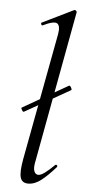

<svg xmlns="http://www.w3.org/2000/svg" viewBox="-53 -757 355 797"><g transform="rotate(5 124.5 -358.5)"><path d="M52.2 -286.6Q48.2 -284.8 43.3 -293.6Q38.4 -302.4 42.4 -303.4L229.4 -410.6Q233.4 -412.6 238.3 -403.8Q243.2 -395 240 -393ZM95.8 9Q69.8 9 63.2 -13.2Q56.6 -35.4 66.2 -89L165.4 -619.4Q171.8 -654.6 158.1 -663.8Q144.4 -673 98.6 -650.6Q94.6 -648.8 92.2 -654.8Q89.8 -660.8 93.8 -661.8L223.2 -725Q227.4 -727 231.4 -723Q235.4 -719 234.4 -717L118.4 -89Q111.6 -58.6 117 -44.7Q122.4 -30.8 134.4 -30.8Q145.4 -30.8 162.4 -43.6Q179.4 -56.4 200.2 -77Q204.2 -81 208.2 -77Q212.2 -73 208.2 -69Q175.6 -32 149 -11.5Q122.4 9 95.8 9Z"/></g></svg>

Font: Cormorant Light
Style: Italic
Weight: 300
Italic angle: -10°
Designer: Christian Thalmann (Catharsis Fonts)
Foundry: Catharsis Fonts
Version: Version 4.000